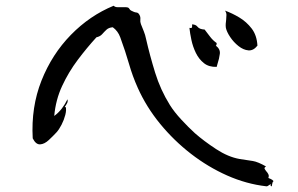

<svg xmlns="http://www.w3.org/2000/svg" viewBox="-20 -669 1040 669"><path d="M933 -38Q929 -34 928.5 -28.5Q928 -23 927 -20Q922 -20 923 -24Q924 -25 924 -26Q924 -28 919 -25Q916 -23 913 -21Q910 -19 907 -20Q838 -28 771.5 -57.5Q705 -87 645.5 -133Q586 -179 538 -237.5Q490 -296 460 -363Q442 -403 429.5 -446.5Q417 -490 399 -539Q391 -561 373 -574Q359 -573 351 -565.5Q343 -558 336 -550Q329 -542 316 -539Q283 -503 251 -460.5Q219 -418 196.5 -369.5Q174 -321 169 -265Q184 -276 195.5 -291Q207 -306 215 -323Q217 -316 214 -310Q211 -304 206 -297Q207 -295 208 -295.5Q209 -296 209 -297Q212 -286 207.5 -268.5Q203 -251 194.5 -234.5Q186 -218 177 -208Q165 -195 150 -181Q135 -167 120 -166Q105 -165 94 -187Q88 -296 124.5 -388Q161 -480 227 -547.5Q293 -615 376 -649Q381 -644 389 -644Q397 -644 405 -644Q410 -644 415.5 -644Q421 -644 425 -643Q429 -642 431 -638Q433 -634 437 -632Q448 -626 455 -625.5Q462 -625 466 -617Q470 -610 469 -601.5Q468 -593 471 -585Q476 -572 481 -560Q486 -548 489 -533Q502 -476 520.5 -416Q539 -356 572 -303Q587 -279 612 -252Q637 -225 659 -205Q691 -177 733 -149.5Q775 -122 815 -115Q843 -111 861 -108Q879 -105 907 -89Q900 -85 902 -81Q904 -77 908 -72Q912 -68 915 -62Q918 -56 915 -49Q917 -48 923 -45.5Q929 -43 933 -38ZM735 -436Q708 -435 690.5 -449Q673 -463 662.5 -484.5Q652 -506 647 -529.5Q642 -553 640 -572Q648 -570 649 -574Q650 -578 649 -584Q662 -584 668.5 -575.5Q675 -567 693 -566Q703 -553 712.5 -540.5Q722 -528 735 -519Q735 -511 732 -510Q748 -498 746 -481.5Q744 -465 738 -447Q736 -440 735 -436ZM877 -510Q863 -492 845.5 -493.5Q828 -495 811 -508.5Q794 -522 782 -540Q770 -558 767 -572Q766 -579 766.5 -586Q767 -593 768 -600Q769 -609 769 -617Q769 -625 764 -632Q789 -623 814 -608Q839 -593 857 -569.5Q875 -546 877 -510Z"/></svg>

Font: Yuji Mai
Style: Regular
Weight: 400
Designer: Kataoka Yuji
Foundry: Kinuta Font Factory
Version: Version 3.002